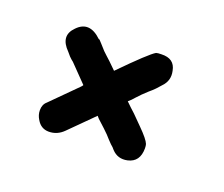

<svg xmlns="http://www.w3.org/2000/svg" viewBox="-50 -446 394 337"><g transform="rotate(20 146.5 -277.5)"><path d="M90.8 -192.4Q79.1 -180.7 63.5 -180.7Q48.8 -180.7 41 -194.3Q36.1 -202.1 36.1 -210.9Q36.1 -221.7 43 -227.5L89.8 -274.4Q91.8 -276.4 92.8 -278.3Q92.8 -278.3 92.8 -278.3Q66.4 -305.7 61.5 -310.5Q58.6 -312.5 53.7 -317.4Q49.8 -322.3 47.9 -324.2Q25.4 -346.7 44.9 -366.2Q65.4 -387.7 90.8 -363.3Q90.8 -365.2 99.1 -355.5Q107.4 -345.7 113.3 -340.8Q119.1 -335.9 134.8 -320.3Q134.8 -320.3 134.8 -320.3Q182.6 -369.1 193.4 -375Q196.3 -376 203.1 -376Q227.5 -377 231.4 -355.5Q235.4 -337.9 222.7 -325.2L214.8 -316.4Q210 -311.5 204.1 -306.6Q193.4 -296.9 186.5 -289.1Q180.7 -282.2 175.8 -278.3Q183.6 -270.5 193.4 -261.7L210.9 -244.1Q228.5 -226.6 231.4 -218.8Q232.4 -215.8 232.4 -210.9Q232.4 -185.5 210.9 -180.7Q193.4 -176.8 181.6 -189.5Q178.7 -193.4 173.8 -197.3Q168 -203.1 161.1 -210.9Q152.3 -219.7 144.5 -226.6Q137.7 -232.4 134.8 -236.3Z"/></g></svg>

Font: otype
Style: Regular
Weight: 400
Designer: ironsmith
Version: 4